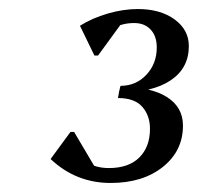

<svg xmlns="http://www.w3.org/2000/svg" viewBox="-20 -797 438 425"><path d="M225 -392Q148 -392 92 -445L136 -505H144L199 -412L141 -422V-479Q148 -454 169.5 -439.5Q191 -425 221 -425Q265 -425 288.5 -448.5Q312 -472 312 -512Q312 -541 295 -560.5Q278 -580 241 -580L246 -605Q313 -605 349 -582.5Q385 -560 385 -519Q385 -463 340.5 -427.5Q296 -392 225 -392ZM243 -592 247 -607Q281 -607 304 -631.5Q327 -656 327 -692Q327 -717 313.5 -731.5Q300 -746 277 -746Q228 -746 191 -703L215 -759H259L197 -674H189L157 -740Q184 -757 218.5 -767Q253 -777 285 -777Q335 -777 366.5 -754Q398 -731 398 -695Q398 -646 357.5 -619Q317 -592 243 -592Z"/></svg>

Font: Platypi Light
Style: Italic
Weight: 300
Italic angle: -13°
Designer: David Sargent
Foundry: Bolt Cutter Type
Version: Version 1.200